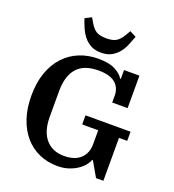

<svg xmlns="http://www.w3.org/2000/svg" viewBox="-166 -1068 1090 1206"><g transform="rotate(20 379.5 -464.5)"><path d="M356 12Q288 12 232 -13Q176 -38 136 -84.5Q96 -131 73.5 -197.5Q51 -264 51 -348Q51 -436 75 -503.5Q99 -571 142 -617Q185 -663 243 -686.5Q301 -710 369 -710Q442 -710 483.5 -687.5Q525 -665 538 -639H543V-698H646V-481H543V-527Q543 -580 506.5 -610.5Q470 -641 395 -641Q298 -641 251.5 -588.5Q205 -536 205 -434V-262Q205 -166 249.5 -114Q294 -62 372 -62Q444 -62 482 -98Q520 -134 520 -194V-287H413V-348H714V-287H659V0H610L553 -99H548Q542 -81 526 -61.5Q510 -42 485 -25.5Q460 -9 427.5 1.5Q395 12 356 12ZM369 -751Q328 -751 300.5 -766Q273 -781 253.5 -805Q234 -829 221 -859Q208 -889 198 -919L241 -941L261 -907Q279 -876 302 -861.5Q325 -847 369 -847Q413 -847 436 -861.5Q459 -876 477 -907L497 -941L540 -919Q529 -889 516.5 -859Q504 -829 484.5 -805Q465 -781 437 -766Q409 -751 369 -751Z"/></g></svg>

Font: IBM Plex Serif SmBld
Style: Regular
Weight: 600
Designer: Mike Abbink, Paul van der Laan, Pieter van Rosmalen
Foundry: Bold Monday
Version: Version 3.001